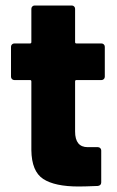

<svg xmlns="http://www.w3.org/2000/svg" viewBox="-20 -675 426 698"><path d="M361 -396Q361 -391 357.5 -387.5Q354 -384 349 -384H258Q253 -384 253 -379V-197Q253 -140 299 -140H336Q341 -140 344.5 -136.5Q348 -133 348 -128V-12Q348 -1 336 1Q288 3 266 3Q179 3 137 -24.5Q95 -52 94 -129V-379Q94 -384 89 -384H32Q27 -384 23.5 -387.5Q20 -391 20 -396V-505Q20 -510 23.5 -513.5Q27 -517 32 -517H89Q94 -517 94 -522V-643Q94 -648 97.5 -651.5Q101 -655 106 -655H241Q246 -655 249.5 -651.5Q253 -648 253 -643V-522Q253 -517 258 -517H349Q354 -517 357.5 -513.5Q361 -510 361 -505Z"/></svg>

Font: LinhAnh ExtBd
Style: Regular
Weight: 800
Designer: Jeremy Tribby
Foundry: Tribby Type
Version: Version 1.408